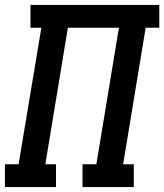

<svg xmlns="http://www.w3.org/2000/svg" viewBox="-27 -755 663 775"><path d="M-7 0V-92H48L140 -643H96V-735H616V-643H561L470 -92H513V0H306V-92H362L453 -643H247L156 -92H199V0Z"/></svg>

Font: Iosevka Slab SmBdExObl
Style: Regular
Weight: 600
Width: 7
Italic angle: -9°
Monospace: yes
Designer: Belleve Invis
Foundry: Belleve Invis
Version: Version 11.1.0; ttfautohint (v1.8.3)